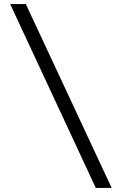

<svg xmlns="http://www.w3.org/2000/svg" viewBox="-20 -720 569 944"><path d="M451 204 30 -700H107L529 204Z"/></svg>

Font: Red Hat Display
Style: Regular
Weight: 300
Designer: Pentagram, MCKL
Foundry: Pentagram, MCKL
Version: Version 1.023